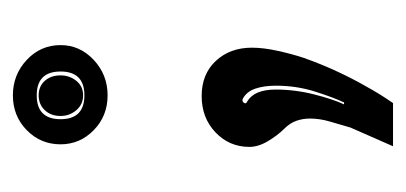

<svg xmlns="http://www.w3.org/2000/svg" viewBox="-186 -274 630 298"><g transform="rotate(-90 129.0 -125.0)"><path d="M130 -273Q98 -273 76 -294.5Q54 -316 54 -346Q54 -377 76 -398.5Q98 -420 130 -420Q162 -420 185 -398.5Q208 -377 208 -346Q208 -316 185 -294.5Q162 -273 130 -273ZM130 -309Q167 -309 167 -346Q167 -383 130 -383Q93 -383 93 -346Q93 -309 130 -309ZM130 -311Q116 -311 107 -321.5Q98 -332 98 -346Q98 -361 107 -370.5Q116 -380 130 -380Q144 -380 152.5 -370.5Q161 -361 161 -346Q161 -332 152.5 -321.5Q144 -311 130 -311ZM51 170 80 104Q85 87 89.5 71.5Q94 56 94 41Q94 30 90.5 20Q87 10 78 1Q68 -9 59 -24Q50 -39 50 -53Q50 -84 72.5 -105.5Q95 -127 129 -127Q163 -127 183.5 -105Q204 -83 204 -49Q204 -31 199 -8.5Q194 14 188 32Q178 60 166.5 84.5Q155 109 144 128Q138 139 131.5 149.5Q125 160 118 170ZM116 94H119Q127 77 136 48.5Q145 20 145 -12Q145 -30 140.5 -43.5Q136 -57 125 -63Q121 -65 118.5 -61.5Q116 -58 121 -56Q139 -45 139 -12Q139 18 131.5 47.5Q124 77 116 94Z"/></g></svg>

Font: Alumni Sans Inline One
Style: Regular
Weight: 400
Designer: Robert E. Leuschke
Foundry: Robert E. Leuschke
Version: Version 1.100; ttfautohint (v1.8.3)